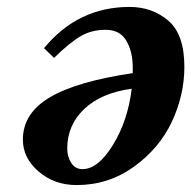

<svg xmlns="http://www.w3.org/2000/svg" viewBox="-20 -522 552 554"><path d="M46 -119Q46 -195 123.5 -241Q201 -287 363 -311V-327Q363 -373 344.5 -404.5Q326 -436 285 -436Q244 -436 212.5 -417.5Q181 -399 136 -355L107 -383Q205 -502 354 -502Q419 -502 465.5 -462.5Q512 -423 512 -329Q512 -248 476 -171Q440 -94 366.5 -41Q293 12 201 12Q137 12 91.5 -27Q46 -66 46 -119ZM174 -93Q174 -70 185.5 -52Q197 -34 218 -34Q263 -34 306 -104Q349 -174 360 -266Q272 -254 223 -207.5Q174 -161 174 -93Z"/></svg>

Font: Lingua Franca
Style: Bold Italic
Weight: 700
Italic angle: -13°
Version: Version 1.19